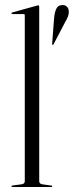

<svg xmlns="http://www.w3.org/2000/svg" viewBox="-20 -751 296 771"><path d="M137.5 -724.5V-23.5Q137.5 -18.5 140.5 -15.2Q143.5 -12 149.5 -11L185 -6Q188 -6 189 -5Q190 -4 190 -2.5Q190 -1.5 189 -0.8Q188 0 186 0H28.5Q27.5 0 26.5 -0.8Q25.5 -1.5 25.5 -2.5Q25.5 -3.5 27.2 -4.8Q29 -6 32.5 -6.5L67.5 -11Q73.5 -12 76.5 -15.2Q79.5 -18.5 79.5 -23V-689.5Q79.5 -692 78.5 -693.2Q77.5 -694.5 74.5 -694.5H29Q28 -694.5 27 -695.5Q26 -696.5 26 -697.5Q26 -699 27 -699.5Q28 -700 29.5 -701L126.5 -728Q129.5 -729 131 -729.2Q132.5 -729.5 133.5 -729.5Q135.5 -729.5 136.5 -728Q137.5 -726.5 137.5 -724.5ZM197 -675Q199 -701 206 -715.5Q213 -730 228 -730.5Q240 -732 247.8 -725Q255.5 -718 256 -707Q257 -696 252.8 -684.8Q248.5 -673.5 241.5 -662L195.5 -574Q194.5 -572 193.5 -571.2Q192.5 -570.5 191 -571Q189.5 -572 189.5 -573.2Q189.5 -574.5 189.5 -577Z"/></svg>

Font: Fraunces 120pt Light
Style: Regular
Weight: 300
Version: Version 1.000;[b76b70a41]